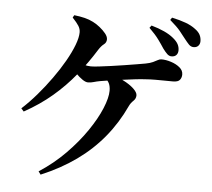

<svg xmlns="http://www.w3.org/2000/svg" viewBox="-58 -893 1116 1010"><g transform="rotate(5 500.0 -387.5)"><path d="M936.4 -684.2Q921.8 -684.2 911 -695.3Q900.3 -706.4 885.5 -725.4Q872.1 -743 855.7 -763.2Q839.2 -783.4 801.3 -816L809.9 -828.9Q852.3 -819.8 883.2 -808.3Q914.1 -796.8 934.7 -780.8Q954 -767 961.8 -751.6Q969.5 -736.3 969.5 -718.3Q969.5 -703.2 960.6 -693.7Q951.7 -684.2 936.4 -684.2ZM824.3 -625.7Q811.9 -625.7 801.3 -635.8Q790.7 -646 778.3 -662.8Q764.5 -684.3 746.9 -708.4Q729.3 -732.6 696.1 -765.3L706 -778.1Q744.4 -767.3 774.1 -753.6Q803.7 -740 823.6 -723.3Q842.9 -707.5 850.8 -692.6Q858.7 -677.7 858.7 -660.6Q858.7 -644.7 849.8 -635.2Q840.9 -625.7 824.3 -625.7ZM180.8 37.8Q257.2 -11.7 318.9 -74.4Q380.6 -137.1 424.8 -201.9Q469 -266.6 492.5 -323.3Q516 -380.1 516 -416.8Q516 -439.5 508.7 -455.4Q501.4 -471.3 485.8 -481.3L504.9 -504.2Q546.8 -495.6 581.7 -478Q616.6 -460.5 637.8 -440.7Q658.9 -420.9 658.9 -405.3Q658.9 -387.7 645.1 -375Q631.3 -362.3 623.3 -344.9Q581.1 -254.1 519.9 -179.8Q458.7 -105.4 377.5 -47.4Q296.3 10.7 192.8 54.1ZM61.5 -284.5Q100.9 -320.4 139.8 -365.6Q178.8 -410.9 213.6 -459.6Q248.5 -508.2 275.1 -555Q301.8 -601.8 317.1 -642Q332.3 -682.2 332.3 -709.4Q332.3 -727.1 322.5 -742.9Q312.7 -758.7 289 -783.9L296.3 -796.8Q326.2 -793.5 351.4 -787.4Q376.6 -781.3 397.3 -770.5Q415.4 -761.6 434.1 -746.6Q452.8 -731.5 465.7 -715.6Q478.6 -699.6 478.6 -685.3Q478.6 -668.2 465.1 -658.2Q451.5 -648.2 437.9 -627.1Q393.5 -555.4 340.6 -490.4Q287.8 -425.3 222.7 -369.8Q157.6 -314.2 75.4 -268.9ZM399.1 -450.9Q385.8 -450.9 368.8 -462.8Q351.7 -474.6 336.5 -490.3Q321.4 -505.9 311.4 -517.8L330.5 -555.2Q346 -547.9 367.4 -542.1Q388.8 -536.2 406.7 -536.2Q421 -536.2 448.9 -539.4Q476.8 -542.5 511.8 -547.5Q546.9 -552.5 582.4 -558Q617.9 -563.5 647.1 -568.5Q676.3 -573.5 691.9 -576.2Q715.8 -580.7 730.3 -587.5Q744.8 -594.3 754.5 -599.8Q764.1 -605.4 773.8 -605.4Q797.6 -605.4 824.4 -596.8Q851.2 -588.3 870.2 -572.8Q889.3 -557.4 889.3 -535.2Q889.3 -519.1 880 -507.1Q870.7 -495 843.1 -495Q824.2 -495 800 -495.4Q775.8 -495.7 750 -495.7Q724.2 -495.7 699 -493.7Q676.3 -492.7 644.5 -488.9Q612.7 -485 578.6 -480.5Q544.4 -476 514 -471.6Q483.7 -467.3 463 -463.5Q444 -460.1 428.6 -455.5Q413.1 -450.9 399.1 -450.9Z"/></g></svg>

Font: Noto Serif HK ExtraLight
Style: Regular
Weight: 200
Designer: Ryoko NISHIZUKA 西塚涼子 (kana & ideographs); Frank Grießhammer (Latin, Greek & Cyrillic); Wenlong ZHANG 张文龙 (bopomofo); San
Foundry: Adobe
Version: Version 2.002-H1;hotconv 1.1.0;makeotfexe 2.6.0